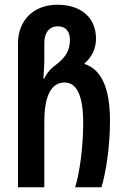

<svg xmlns="http://www.w3.org/2000/svg" viewBox="-20 -790 519 810"><path d="M56 0H167V-277C167 -392 200 -442 252 -442C304 -442 331 -387 331 -271C331 -170 316 -60 297 0H408C427 -63 444 -171 444 -280C444 -418 408 -497 337 -520V-523C372 -553 385 -591 385 -627C385 -713 325 -770 222 -770C121 -770 56 -703 56 -608ZM163 -459C166 -500 167 -521 167 -536V-610C167 -646 184 -679 224 -679C258 -679 275 -657 275 -621C275 -580 259 -550 219 -519C195 -502 179 -484 167 -459Z"/></svg>

Font: Noto Sans Georgian ExtraCondensed SemiBold
Style: Regular
Weight: 600
Width: 2
Designer: Monotype Design Team, Akaki Razmadze
Foundry: Google LLC
Version: Version 2.005